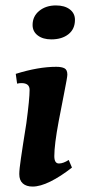

<svg xmlns="http://www.w3.org/2000/svg" viewBox="-20 -677 316 707"><path d="M51 -36Q51 -53 57 -93.5Q63 -134 65 -147L77 -223Q89 -313 89 -346Q89 -371 59 -371Q51 -371 43 -369L38 -405Q121 -431 187 -431Q207 -431 217.5 -425.5Q228 -420 228 -402Q228 -393 216 -333Q199 -246 196 -230Q180 -144 180 -102Q180 -75 197 -75Q213 -75 233 -88L245 -60Q203 -27 165.5 -8.5Q128 10 100 10Q77 10 64 -1.5Q51 -13 51 -36ZM100 -585Q100 -617 124.5 -637Q149 -657 186 -657Q218 -657 237 -642.5Q256 -628 256 -604Q256 -570 232 -551Q208 -532 169 -532Q138 -532 119 -546.5Q100 -561 100 -585Z"/></svg>

Font: Unna
Style: Bold Italic
Weight: 700
Italic angle: -8.05°
Designer: Jorge de Buen Unna
Foundry: Omnibus-Type
Version: Version 2.008